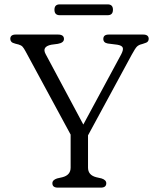

<svg xmlns="http://www.w3.org/2000/svg" viewBox="-20 -858 726 878"><path d="M466 -20Q466 0 441 0H244.5Q219.5 0 219.5 -20Q219.5 -35 241 -42L265 -47.5Q303 -57 303 -91.5V-242.5L97 -623Q89 -638 83 -644.5Q77 -651 65 -654.5L51 -658Q36.5 -661.5 31.8 -667.2Q27 -673 27 -680Q27 -700 52 -700H245Q272.5 -700 272.5 -680Q272.5 -662.5 244.5 -657.5L214.5 -653.5Q170.5 -644.5 188.5 -611L361 -288.5L534.5 -610Q545 -630.5 541.2 -640.2Q537.5 -650 516.5 -653.5L473 -659Q452.5 -662.5 452.5 -680Q452.5 -700 477.5 -700H634.5Q660 -700 660 -680Q660 -673 655.5 -667.8Q651 -662.5 636 -658.5L630 -656.5Q614.5 -653 606.5 -645.2Q598.5 -637.5 582.5 -608L382.5 -239V-91.5Q382.5 -57 420.5 -47.5L444.5 -42Q466 -35 466 -20ZM229 -813.5Q229 -838 253 -838H472.5Q496.5 -838 496.5 -813.5Q496.5 -788.5 472.5 -788.5H253Q229 -788.5 229 -813.5Z"/></svg>

Font: Fraunces 9pt S100 Light
Style: Regular
Weight: 300
Version: Version 1.000; ttfautohint (v1.8.3)